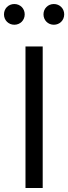

<svg xmlns="http://www.w3.org/2000/svg" viewBox="-58 -939 341 959"><path d="M69.3 0H155.3V-707H69.3ZM13.7 -815.4C43 -815.4 65.4 -837.9 65.4 -867.2C65.4 -896.5 43 -918.9 13.7 -918.9C-15.6 -918.9 -38.1 -896.5 -38.1 -867.2C-38.1 -837.9 -15.6 -815.4 13.7 -815.4ZM210.9 -815.4C240.2 -815.4 262.7 -837.9 262.7 -867.2C262.7 -896.5 240.2 -918.9 210.9 -918.9C181.6 -918.9 159.2 -896.5 159.2 -867.2C159.2 -837.9 181.6 -815.4 210.9 -815.4Z"/></svg>

Font: Wanted Sans
Style: Regular
Weight: 400
Designer: Original Design by Kil Hyung-jin and Kang Hanbin, Wanted Lab, Inc; Hangeul from Source Han Sans by Jang Soo-young and Ka
Foundry: Wanted Lab, Inc.
Version: Version 1.001;Glyphs 3.2 (3227)